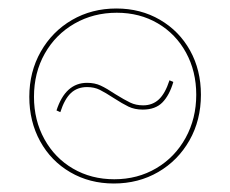

<svg xmlns="http://www.w3.org/2000/svg" viewBox="-20 -429 542 452"><path d="M49 -201Q49 -260 76 -307.5Q103 -355 149.5 -382Q196 -409 254 -409Q311 -409 356.5 -382.5Q402 -356 427.5 -310Q453 -264 453 -206Q453 -146 426 -98.5Q399 -51 352.5 -24Q306 3 248 3Q191 3 145.5 -23.5Q100 -50 74.5 -96.5Q49 -143 49 -201ZM442 -206Q442 -261 418 -305Q394 -349 351.5 -374Q309 -399 255 -399Q200 -399 155.5 -373.5Q111 -348 85.5 -303Q60 -258 60 -201Q60 -146 84.5 -101.5Q109 -57 152 -32Q195 -7 249 -7Q304 -7 348 -33Q392 -59 417 -104.5Q442 -150 442 -206ZM248 -198Q228 -211 215 -217.5Q202 -224 185 -224Q162 -224 147 -210Q132 -196 122 -165L113 -169Q134 -234 185 -234Q203 -234 217 -227.5Q231 -221 252 -207Q273 -194 286.5 -187.5Q300 -181 317 -181Q339 -181 354 -195Q369 -209 379 -240L388 -236Q379 -205 362.5 -188Q346 -171 316 -171Q297 -171 282.5 -178Q268 -185 248 -198Z"/></svg>

Font: Ysabeau Hairline
Style: Regular
Weight: 100
Designer: Christian Thalmann (Catharsis Fonts)
Version: Version 0.003